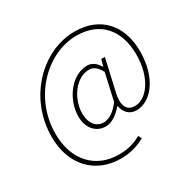

<svg xmlns="http://www.w3.org/2000/svg" viewBox="-168 -795 1107 1106"><g transform="rotate(-30 386.0 -242.0)"><path d="M330 142C384 142 440 130 492 100L480 78C436 104 390 116 332 116C180 116 74 8 74 -170C74 -414 266 -600 460 -600C620 -600 706 -494 706 -334C706 -174 626 -80 552 -80C492 -80 478 -132 494 -200L542 -412H518L506 -368H504C486 -400 460 -420 428 -420C322 -420 238 -302 238 -190C238 -104 292 -62 346 -62C392 -62 428 -92 462 -130H464C472 -86 500 -54 548 -54C640 -54 734 -158 734 -340C734 -510 636 -626 462 -626C252 -626 46 -430 46 -164C46 24 164 142 330 142ZM348 -88C304 -88 266 -122 266 -196C266 -284 332 -394 426 -394C450 -394 474 -382 498 -338L458 -160C422 -112 384 -88 348 -88Z"/></g></svg>

Font: Source Sans Pro ExtraLight
Style: Italic
Weight: 200
Italic angle: -11°
Designer: Paul D. Hunt
Foundry: Adobe Systems Incorporated
Version: Version 3.006;hotconv 1.0.111;makeotfexe 2.5.65597